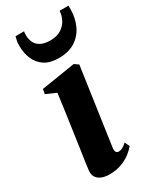

<svg xmlns="http://www.w3.org/2000/svg" viewBox="-205 -851 757 923"><g transform="rotate(-30 174.0 -389.0)"><path d="M113.5 11Q90.5 11 72 3.8Q53.5 -3.5 43.8 -18.5Q34 -33.5 37 -56.5Q38 -68.5 42 -95.5Q46 -122.5 51.8 -161.5Q57.5 -200.5 64.2 -248Q71 -295.5 78.5 -348Q86 -400.5 93 -454.5L37 -479L41.5 -505L229.5 -535L252 -519.5L191 -95Q188.5 -76.5 193.2 -69.2Q198 -62 207.5 -62Q218 -62 228.2 -67.2Q238.5 -72.5 253 -85.5L265.5 -59Q254 -44.5 233.5 -28.2Q213 -12 183 -0.5Q153 11 113.5 11ZM183 -595Q135 -595 105 -614.8Q75 -634.5 61 -667.5Q47 -700.5 47 -740Q47 -759 49.5 -770.5Q52 -782 54.5 -790.5H101.5Q101 -787 100.5 -781.8Q100 -776.5 100 -769Q100 -747 108.8 -728.8Q117.5 -710.5 137.5 -699.8Q157.5 -689 190 -689Q226.5 -689 250.2 -704.2Q274 -719.5 286 -742.8Q298 -766 299 -790.5H348Q348 -786 348.2 -781.8Q348.5 -777.5 348.5 -771Q348 -722.5 329.8 -682.5Q311.5 -642.5 275.2 -618.8Q239 -595 183 -595Z"/></g></svg>

Font: Merriweather 96pt ExtraBold
Style: Italic
Weight: 800
Italic angle: -7.8°
Version: Version 2.101